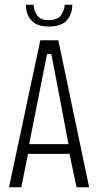

<svg xmlns="http://www.w3.org/2000/svg" viewBox="-20 -790 416 810"><path d="M18 0 150 -620H226L356 0H303L273 -141H98L70 0ZM177 -555 103 -182H269L198 -555L196 -562H179ZM185 -678Q147 -678 126 -692.5Q105 -707 97 -728Q89 -749 89 -770H122Q122 -747 136 -726Q150 -705 185 -705Q223 -705 237.5 -726Q252 -747 253 -770H285Q285 -731 262 -704.5Q239 -678 185 -678Z"/></svg>

Font: Smooch Sans
Style: Regular
Weight: 400
Designer: Robert E. Leuschke
Foundry: Robert E. Leuschke
Version: Version 1.010; ttfautohint (v1.8.3)